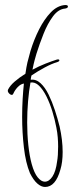

<svg xmlns="http://www.w3.org/2000/svg" viewBox="-20 -503 290 763"><path d="M99 185Q82 144 75 83.5Q68 23 68 -38Q68 -75 70 -109.5Q72 -144 75 -171Q62 -169 50.5 -157Q39 -145 33 -131Q31 -126 27 -126Q21 -126 15 -133Q9 -140 12 -147Q20 -163 38.5 -179Q57 -195 81 -210Q85 -238 89 -255Q93 -272 101 -300Q115 -346 135.5 -386.5Q156 -427 182 -454Q208 -481 239 -483H240Q250 -483 250 -477Q250 -471 239 -469Q212 -467 190.5 -438Q169 -409 153 -368.5Q137 -328 125 -290Q121 -276 117.5 -263.5Q114 -251 109 -226Q135 -240 160.5 -250Q186 -260 205 -266Q207 -267 210 -267Q216 -267 216 -263Q216 -259 207 -256Q186 -250 158 -235Q130 -220 105 -203Q104 -199 103 -193.5Q102 -188 102 -186Q123 -189 141 -172.5Q159 -156 173 -127.5Q187 -99 198 -65.5Q209 -32 217 0Q229 54 229 101Q229 142 220 171Q201 240 159 240Q144 240 128.5 226.5Q113 213 99 185ZM106 149Q116 185 130 202Q144 219 158 219Q175 219 188.5 198.5Q202 178 207 138Q209 127 210 112Q211 97 211 79Q211 62 209.5 43Q208 24 204 4Q198 -28 188 -60.5Q178 -93 164.5 -120Q151 -147 135 -162.5Q119 -178 101 -175Q95 -142 91.5 -100.5Q88 -59 88 -16Q88 30 92.5 73Q97 116 106 149Z"/></svg>

Font: Fuggles
Style: Regular
Weight: 400
Designer: Rob Leuschke
Foundry: Robert E. Leuschke
Version: Version 1.100; ttfautohint (v1.8.3)